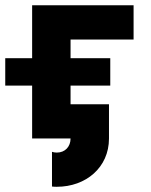

<svg xmlns="http://www.w3.org/2000/svg" viewBox="-20 -528 575 732"><path d="M400.4 -201.7V-306.2H249V-377.4H489.3V-507.8H102.5V-306.2H0V-201.7H102.5V0H249C249 31.2 228 53.7 196.8 53.7C189.9 53.7 183.6 52.7 178.2 50.8V183.1C184.1 184.1 190.4 184.1 196.8 184.1C307.1 184.1 395.5 110.8 395.5 0V-130.4H249V-201.7Z"/></svg>

Font: Giphurs ExtraBold
Style: Regular
Weight: 800
Version: Version 1.000